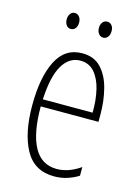

<svg xmlns="http://www.w3.org/2000/svg" viewBox="-110 -763 608 835"><g transform="rotate(15 194.0 -345.0)"><path d="M199 -539Q252 -539 283.5 -505.5Q315 -472 329 -418Q343 -364 343 -303V-269H83Q83 -149 117 -86.5Q151 -24 220 -24Q273 -24 326 -61V-22Q304 -8 276.5 1Q249 10 218 10Q128 10 87 -64.5Q46 -139 46 -264Q46 -391 83.5 -465Q121 -539 199 -539ZM199 -506Q149 -506 119 -455.5Q89 -405 84 -301H308Q309 -357 298 -403.5Q287 -450 262.5 -478Q238 -506 199 -506ZM94 -664Q94 -679 101.5 -689.5Q109 -700 122 -700Q134 -700 142 -690Q150 -680 150 -664Q150 -647 142 -637.5Q134 -628 122 -628Q109 -628 101.5 -638.5Q94 -649 94 -664ZM239 -665Q239 -680 247 -690Q255 -700 268 -700Q280 -700 288 -690.5Q296 -681 296 -665Q296 -648 288 -638Q280 -628 268 -628Q255 -628 247 -638.5Q239 -649 239 -665Z"/></g></svg>

Font: Noto Sans Gujarati UI ExtraCondensed ExtraLight
Style: Regular
Weight: 200
Width: 2
Designer: Jelle Bosma - Monotype Design Team, Universal Thirst
Foundry: Monotype Imaging Inc.
Version: Version 2.106; ttfautohint (v1.8.4.7-5d5b)